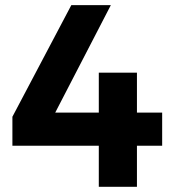

<svg xmlns="http://www.w3.org/2000/svg" viewBox="-20 -720 662 740"><path d="M27.8 -158.2V-270L254.9 -700.2H407.2L192.9 -286.1H360.8V-439.9H507.8V-286.1H605V-158.2H507.8V0H360.8V-158.2Z"/></svg>

Font: Montserrat Semi Bold
Style: Regular
Weight: 600
Designer: Julieta Ulanovsky
Foundry: Julieta Ulanovsky
Version: Version 3.001;PS 003.001;hotconv 1.0.70;makeotf.lib2.5.58329